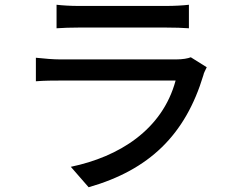

<svg xmlns="http://www.w3.org/2000/svg" viewBox="-20 -741 996 808"><path d="M783 -500C771 -495 748 -491 722 -491H232C205 -491 168 -494 131 -498V-399C167 -402 209 -402 232 -402H719C663 -194 480 -81 278 -39L353 47C608 -26 760 -173 836 -425C837 -433 845 -447 850 -458ZM218 -622C245 -624 279 -625 309 -625H681C713 -625 751 -624 775 -622V-721C751 -718 712 -716 682 -716H309C278 -716 244 -718 218 -721Z"/></svg>

Font: Kinto Sans Med
Style: Regular
Weight: 500
Designer: Authors: Ryoko NISHIZUKA  (kana & ideographs); Paul D. Hunt (Latin, Greek & Cyrillic); Wenlong ZHANG  (bopomofo); Sandol
Foundry: Adobe Systems Incorporated, ookami Inc.
Version: Version 0.001